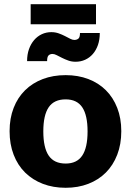

<svg xmlns="http://www.w3.org/2000/svg" viewBox="-20 -883 621 911"><path d="M291.5 -526.5Q350.5 -526.5 399 -508Q447.5 -489.5 482.2 -455Q517 -420.5 536.2 -371.2Q555.5 -322 555.5 -260.5Q555.5 -198.5 536.2 -148.8Q517 -99 482.2 -64.2Q447.5 -29.5 399 -10.8Q350.5 8 291.5 8Q232 8 183.2 -10.8Q134.5 -29.5 99.2 -64.2Q64 -99 44.8 -148.8Q25.5 -198.5 25.5 -260.5Q25.5 -322 44.8 -371.2Q64 -420.5 99.2 -455Q134.5 -489.5 183.2 -508Q232 -526.5 291.5 -526.5ZM291.5 -107Q345 -107 370.2 -144.8Q395.5 -182.5 395.5 -259.5Q395.5 -336.5 370.2 -374Q345 -411.5 291.5 -411.5Q236.5 -411.5 211 -374Q185.5 -336.5 185.5 -259.5Q185.5 -182.5 211 -144.8Q236.5 -107 291.5 -107ZM332.5 -693.5Q344.5 -693.5 352 -699.8Q359.5 -706 359.5 -726.5H453.5Q453.5 -695 444.8 -669.8Q436 -644.5 420.5 -626.8Q405 -609 384 -599.5Q363 -590 338.5 -590Q320 -590 304 -595.8Q288 -601.5 274.2 -608.5Q260.5 -615.5 249.2 -621.2Q238 -627 229.5 -627Q217.5 -627 210.5 -620.2Q203.5 -613.5 203.5 -593H108.5Q108.5 -624.5 117.5 -649.8Q126.5 -675 142 -693Q157.5 -711 178.5 -720.8Q199.5 -730.5 223.5 -730.5Q242 -730.5 258.2 -724.8Q274.5 -719 288 -712Q301.5 -705 312.8 -699.2Q324 -693.5 332.5 -693.5ZM125.5 -863H435.5V-768H125.5Z"/></svg>

Font: Lato ExtraBold
Style: Regular
Weight: 800
Designer: Lukasz Dziedzic with Adam Twardoch and Botio Nikoltchev
Foundry: tyPoland Lukasz Dziedzic
Version: Version 2.015; 2015-08-06; http://www.latofonts.com/